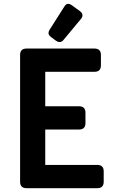

<svg xmlns="http://www.w3.org/2000/svg" viewBox="-20 -987 626 1007"><path d="M337.4 -966.8Q346.7 -966.8 355.5 -960.4L398.4 -929.2Q412.6 -918.9 412.6 -907.2Q412.6 -897.5 405.8 -889.2L312.5 -776.9Q304.2 -766.6 292.5 -766.6Q282.7 -766.6 273.4 -773.4L248 -792.5Q234.4 -802.7 234.4 -813.5Q234.4 -821.8 239.3 -829.6L318.4 -954.1Q326.7 -966.8 337.4 -966.8ZM489.7 0H119.6Q85.4 0 85.4 -33.7V-698.7Q85.4 -732.4 119.6 -732.4H475.1Q509.3 -732.4 509.3 -698.7V-644Q509.3 -610.4 475.1 -610.4H217.3V-429.7H394Q428.2 -429.7 428.2 -396V-341.3Q428.2 -307.6 394 -307.6H217.3V-122.1H489.7Q523.9 -122.1 523.9 -88.4V-33.7Q523.9 0 489.7 0Z"/></svg>

Font: Simply Mono
Style: Bold
Weight: 700
Designer: Wojciech Kalinowski "wmk69" (wmk69@o2.pl)
Foundry: Wojciech Kalinowski "wmk69" (wmk69@o2.pl)
Version: Version 1.0.0